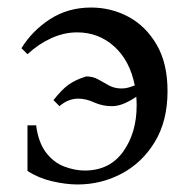

<svg xmlns="http://www.w3.org/2000/svg" viewBox="-20 -475 511 510"><path d="M222 -455Q275 -455 321 -430.5Q367 -406 396 -356.5Q425 -307 425 -233Q425 -154 391.5 -98.5Q358 -43 303.5 -14Q249 15 186 15Q155 15 118.5 6.5Q82 -2 53 -21V-142H76Q82 -96 102.5 -69.5Q123 -43 151 -32.5Q179 -22 205 -22Q271 -22 307 -72Q343 -122 343 -195Q343 -207 342 -218Q326 -207 309.5 -200Q293 -193 277 -193Q252 -193 230 -203Q208 -213 188 -213Q161 -213 138 -193L122 -209Q144 -237 162 -250Q180 -263 209 -272Q227 -272 241 -264Q255 -256 269.5 -248Q284 -240 303 -240Q313 -240 321.5 -242.5Q330 -245 338 -248Q325 -314 283.5 -351.5Q242 -389 185 -389Q150 -389 116 -373.5Q82 -358 53 -331L37 -347Q66 -394 113.5 -424.5Q161 -455 222 -455Z"/></svg>

Font: Bona Nova
Style: Regular
Weight: 400
Designer: Mateusz Machalski
Foundry: Capitalics
Version: Version 4.001; ttfautohint (v1.8.3)